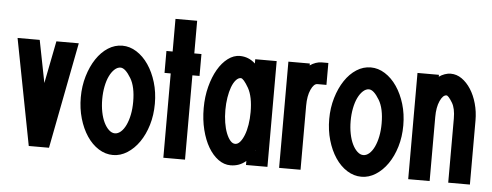

<svg xmlns="http://www.w3.org/2000/svg" viewBox="-44 -691 2059 803"><g transform="rotate(5 986.0 -290.0)"><path d="M105 -448 140 -270Q148 -313 157.5 -359Q167 -405 175 -448H269L183 -2H98L12 -448Z M452 -454Q483 -454 511.5 -436Q540 -418 561.5 -386.5Q583 -355 595.5 -313.5Q608 -272 608 -224Q608 -176 595.5 -134.5Q583 -93 561.5 -62Q540 -31 511.5 -13Q483 5 452 5Q420 5 391.5 -13Q363 -31 342 -62.5Q321 -94 309 -135.5Q297 -177 297 -224Q297 -271 309.5 -313Q322 -355 343 -386.5Q364 -418 392 -436Q420 -454 452 -454ZM496 -322Q472 -362 452 -362Q439 -362 427 -351Q415 -340 406 -321.5Q397 -303 392 -277.5Q387 -252 387 -224Q387 -195 392 -170Q397 -145 406 -126.5Q415 -108 427 -97Q439 -86 452 -86Q465 -86 477 -96.5Q489 -107 498 -126Q507 -145 512 -170Q517 -195 517 -224Q517 -287 496 -322Z M663 -2V-356H637V-448H663V-585H754V-448H784V-356H754V-2Z M1100 -446V-2H1010V-19Q983 5 945 5Q918 5 894 -12.5Q870 -30 852 -60.5Q834 -91 823.5 -133Q813 -175 813 -224Q813 -272 824 -314Q835 -356 853 -387Q871 -418 895 -436Q919 -454 945 -454Q982 -454 1010 -428V-446ZM1044 -68Q1044 -67 1043 -67H1046ZM990 -324Q968 -362 957 -362Q946 -362 936 -350.5Q926 -339 919 -320Q912 -301 908 -276Q904 -251 904 -224Q904 -196 908 -171Q912 -146 919.5 -127Q927 -108 936.5 -97Q946 -86 957 -86Q968 -86 977.5 -97Q987 -108 994.5 -127Q1002 -146 1006 -171Q1010 -196 1010 -224Q1010 -288 990 -324Z M1239 -448V-440Q1250 -448 1263 -452.5Q1276 -457 1288 -457H1316V-365H1278Q1263 -365 1251 -338.5Q1239 -312 1239 -271V-2H1149V-448Z M1495 -454Q1526 -454 1554.5 -436Q1583 -418 1604.5 -386.5Q1626 -355 1638.5 -313.5Q1651 -272 1651 -224Q1651 -176 1638.5 -134.5Q1626 -93 1604.5 -62Q1583 -31 1554.5 -13Q1526 5 1495 5Q1463 5 1434.5 -13Q1406 -31 1385 -62.5Q1364 -94 1352 -135.5Q1340 -177 1340 -224Q1340 -271 1352.5 -313Q1365 -355 1386 -386.5Q1407 -418 1435 -436Q1463 -454 1495 -454ZM1539 -322Q1515 -362 1495 -362Q1482 -362 1470 -351Q1458 -340 1449 -321.5Q1440 -303 1435 -277.5Q1430 -252 1430 -224Q1430 -195 1435 -170Q1440 -145 1449 -126.5Q1458 -108 1470 -97Q1482 -86 1495 -86Q1508 -86 1520 -96.5Q1532 -107 1541 -126Q1550 -145 1555 -170Q1560 -195 1560 -224Q1560 -287 1539 -322Z M1781 -448V-440Q1792 -448 1805 -452.5Q1818 -457 1830 -457Q1855 -457 1876.5 -442Q1898 -427 1914.5 -401.5Q1931 -376 1940.5 -342Q1950 -308 1950 -271V-2H1859V-271Q1859 -314 1845 -337Q1828 -365 1820 -365Q1805 -365 1793 -338.5Q1781 -312 1781 -271V-2H1691V-448Z"/></g></svg>

Font: Fundamental  Brigade Condensed
Style: Regular
Weight: 400
Width: 3
Designer: Peter Wiegel, original typeface by Carl Albert Fahrenwaldt 1901
Foundry: Peter Wiegel
Version: Version 0.000 2012 initial release